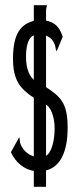

<svg xmlns="http://www.w3.org/2000/svg" viewBox="-20 -671 290 738"><path d="M110 47H157V-16C209 -29 240 -82 240 -181C240 -273 214 -299 157 -336V-534C172 -529 186 -516 192 -495C194 -488 194 -477 198 -474L221 -530C207 -572 188 -585 157 -592V-630C157 -639 160 -645 160 -648V-651H110V-591C64 -578 30 -548 30 -446C30 -361 58 -330 110 -295V-70C82 -78 64 -100 57 -123C56 -128 56 -140 54 -144L22 -86C39 -47 74 -19 110 -14ZM110 -364C88 -384 80 -416 80 -454C80 -507 95 -530 110 -535ZM157 -72V-269C174 -259 190 -225 190 -177C190 -130 178 -84 157 -72Z"/></svg>

Font: Inconsolata UltraCondensed Thin
Style: Regular
Weight: 100
Width: 1
Monospace: yes
Designer: Raph Levien, Cyreal, Brenton Simpson
Foundry: Raph Levien, Cyreal, Google
Version: Version 3.100